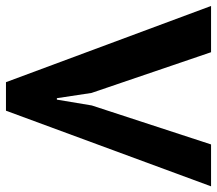

<svg xmlns="http://www.w3.org/2000/svg" viewBox="-72 -678 745 660"><g transform="rotate(90 301.0 -347.5)"><path d="M290 -289 308 -170H313L333 -290L467 -700H611L351 5H253L-9 -700H150Z"/></g></svg>

Font: PT Sans
Style: Bold
Weight: 700
Version: Version 2.003W OFL; ttfautohint (v1.6)